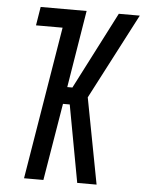

<svg xmlns="http://www.w3.org/2000/svg" viewBox="-53 -778 618 820"><g transform="rotate(5 256.5 -367.5)"><path d="M81 0 189 -655H75L88 -735H285L231 -404H253L423 -735H513L322 -368L392 0H309L248 -331H219L164 0Z"/></g></svg>

Font: Iosevka Medium Oblique
Style: Regular
Weight: 500
Italic angle: -9°
Monospace: yes
Designer: Belleve Invis
Foundry: Belleve Invis
Version: Version 32.5.0; ttfautohint (v1.8.4)